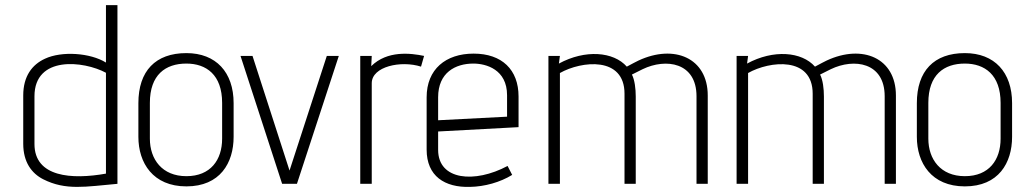

<svg xmlns="http://www.w3.org/2000/svg" viewBox="-20 -720 4019 752"><path d="M395 -700V-475C334 -513 222 -521 156 -490C106 -467 71 -422 71 -346V-157C71 -85 104 -41 149 -18C238 27 315 11 440 0V-700ZM395 -40C261 -16 115 -26 115 -156V-343C115 -503 308 -482 395 -435Z M522 -184C522 -82 579 10 710 10C842 10 895 -82 895 -184V-316C895 -437 826 -512 710 -512C589 -512 522 -442 522 -316ZM567 -317C567 -427 628 -471 710 -471C788 -471 850 -427 850 -317V-177C850 -94 805 -30 710 -30C615 -30 567 -96 567 -177Z M922 -501 1085 0H1143L1307 -501H1260L1114 -52L969 -501Z M1391 -501V0H1436V-394C1436 -460 1551 -484 1629 -459L1641 -501C1588 -512 1497 -523 1434 -461L1436 -501Z M1651 -134C1651 -30 1722 15 1821 12C1878 11 1939 -6 1986 -35L1968 -70C1839 -1 1696 -14 1696 -133V-205L2011 -222V-342C2011 -447 1946 -510 1835 -510C1726 -510 1651 -449 1651 -339ZM1696 -339C1696 -436 1764 -471 1834 -471C1884 -471 1966 -448 1966 -347V-263L1696 -249Z M2128 -501V0H2173V-434C2258 -482 2426 -500 2426 -353V0H2470V-342C2470 -372 2466 -407 2455 -428L2497 -449C2588 -493 2708 -476 2708 -343V0H2752V-346C2752 -493 2621 -548 2481 -483C2479 -482 2449 -467 2435 -459C2383 -518 2272 -527 2169 -471L2173 -501Z M2865 -501V0H2910V-434C2995 -482 3163 -500 3163 -353V0H3207V-342C3207 -372 3203 -407 3192 -428L3234 -449C3325 -493 3445 -476 3445 -343V0H3489V-346C3489 -493 3358 -548 3218 -483C3216 -482 3186 -467 3172 -459C3120 -518 3009 -527 2906 -471L2910 -501Z M3571 -184C3571 -82 3628 10 3759 10C3891 10 3944 -82 3944 -184V-316C3944 -437 3875 -512 3759 -512C3638 -512 3571 -442 3571 -316ZM3616 -317C3616 -427 3677 -471 3759 -471C3837 -471 3899 -427 3899 -317V-177C3899 -94 3854 -30 3759 -30C3664 -30 3616 -96 3616 -177Z"/></svg>

Font: Advent Pro
Style: Light
Weight: 300
Designer: Andreas Kalpakidis
Foundry: Andreas Kalpakidis
Version: Version 2.002 2007